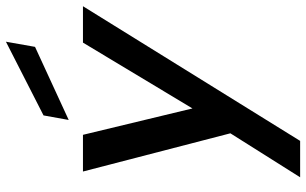

<svg xmlns="http://www.w3.org/2000/svg" viewBox="-208 -582 1010 633"><g transform="rotate(-90 296.5 -265.0)"><path d="M29 220 174 -10 48 -496H169L256 -135L473 -496H593L149 220ZM218 -543 233 -626 476 -750 459 -654Z"/></g></svg>

Font: Rethink Sans SemiBold
Style: Italic
Weight: 600
Italic angle: -10°
Designer: The Rethink Sans project authors (Hans Thiessen). DM Sans designed by Colophon Foundry.
Foundry: Rethink Communications LLC
Version: Version 1.001